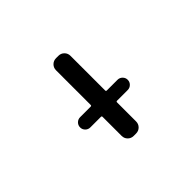

<svg xmlns="http://www.w3.org/2000/svg" viewBox="-141 -1029 1283 1283"><g transform="rotate(-45 500.0 -388.0)"><path d="M490.2 -20.5Q465.8 -20.5 449.2 -37.1Q432.6 -53.7 432.6 -78.1V-257.8Q432.6 -265.6 424.8 -265.6H325.2Q304.7 -265.6 290.5 -279.8Q276.4 -293.9 276.4 -314Q276.4 -334 290.5 -348.1Q304.7 -362.3 325.2 -362.3H424.8Q432.6 -362.3 432.6 -370.1V-697.3Q432.6 -721.7 449.2 -738.3Q465.8 -754.9 490.2 -754.9H511.7Q536.1 -754.9 552.7 -738.3Q569.3 -721.7 569.3 -697.3V-370.1Q569.3 -362.3 577.1 -362.3H677.7Q698.2 -362.3 712.4 -348.1Q726.6 -334 726.6 -314Q726.6 -293.9 712.4 -279.8Q698.2 -265.6 677.7 -265.6H577.1Q569.3 -265.6 569.3 -257.8V-78.1Q569.3 -53.7 552.7 -37.1Q536.1 -20.5 511.7 -20.5Z"/></g></svg>

Font: Rounded Mgen+ 2m medium
Style: Regular
Weight: 500
Designer: [Source Han Sans]
Ryoko NISHIZUKA  (kana & ideographs); Paul D. Hunt (Latin, Greek & Cyrillic); Wenlong ZHANG  (bopomofo
Version: Version 1.059.20150602